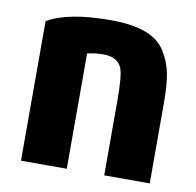

<svg xmlns="http://www.w3.org/2000/svg" viewBox="-68 -622 718 702"><g transform="rotate(10 291.5 -270.5)"><path d="M532 11H363V-266Q363 -361 352 -387Q336 -424 284 -424Q252 -424 224 -417V11H54V-507Q130 -552 289 -552Q367 -552 417.5 -533.5Q468 -515 492 -476.5Q516 -438 524 -396.5Q532 -355 532 -291Z"/></g></svg>

Font: Repo
Style: ExtraBold
Weight: 800
Designer: Stefan Peev
Foundry: Context Ltd
Version: Version 001.000